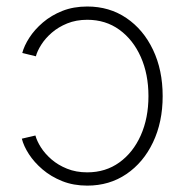

<svg xmlns="http://www.w3.org/2000/svg" viewBox="-20 -564 573 593"><path d="M249.5 9.3Q207 9.3 172.1 -4.6Q137.2 -18.6 111.3 -40.8Q85.4 -63 69.3 -87.9Q53.2 -112.8 47.4 -135.7L89.4 -145.5Q93.8 -128.9 106.2 -109.1Q118.7 -89.4 138.9 -71.8Q159.2 -54.2 187 -43Q214.8 -31.7 249.5 -31.7Q306.2 -31.7 348.6 -62.3Q391.1 -92.8 414.8 -146Q438.5 -199.2 438.5 -267.1Q438.5 -335 414.8 -388.2Q391.1 -441.4 348.6 -472.2Q306.2 -502.9 249.5 -502.9Q215.3 -502.9 187.7 -491.7Q160.2 -480.5 140.1 -463.1Q120.1 -445.8 107.7 -426.3Q95.2 -406.7 90.8 -390.1L48.8 -400.4Q54.7 -422.9 70.8 -447.8Q86.9 -472.7 112.5 -494.6Q138.2 -516.6 172.6 -530.3Q207 -543.9 249.5 -543.9Q317.9 -543.9 370.4 -508.3Q422.9 -472.7 452.6 -410.2Q482.4 -347.7 482.4 -267.1Q482.4 -187 452.6 -124.5Q422.9 -62 370.4 -26.4Q317.9 9.3 249.5 9.3Z"/></svg>

Font: Inter 20pt ExtraLight
Style: Regular
Weight: 250
Version: Version 4.001;git-66647c0bb